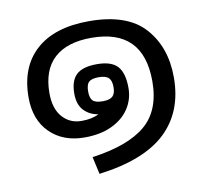

<svg xmlns="http://www.w3.org/2000/svg" viewBox="-66 -550 732 685"><g transform="rotate(-10 300.5 -207.5)"><path d="M227 1Q358 -17 421 -70Q484 -123 484 -229Q484 -419 296 -419Q208 -419 161.5 -376.5Q115 -334 115 -250Q115 -194 142 -163.5Q169 -133 211 -133Q249 -133 274 -146Q242 -151 222 -172.5Q202 -194 202 -233Q202 -280 225 -301.5Q248 -323 299 -323Q352 -323 374 -298.5Q396 -274 396 -220Q396 -179 374 -145.5Q352 -112 310.5 -92.5Q269 -73 212 -73Q134 -73 86.5 -120Q39 -167 39 -248Q39 -358 106 -418.5Q173 -479 298 -479Q436 -479 499 -409Q562 -339 562 -229Q562 -105 484 -31Q406 43 241 64ZM344 -232Q344 -256 333.5 -266Q323 -276 298 -276Q272 -276 262 -266.5Q252 -257 252 -232Q252 -208 262 -198.5Q272 -189 298 -189Q323 -189 333.5 -199Q344 -209 344 -232Z"/></g></svg>

Font: Pridi Light
Style: Regular
Weight: 300
Designer: Katatrad Team
Foundry: CadsonDemak
Version: Version 1.003